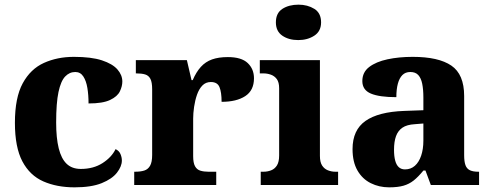

<svg xmlns="http://www.w3.org/2000/svg" viewBox="-20 -794 2104 824"><path d="M300 10Q224 10 166 -15.5Q108 -41 76 -101.5Q44 -162 44 -267Q44 -375 77.5 -436.5Q111 -498 168.5 -524Q226 -550 297 -550Q372 -550 417.5 -535Q463 -520 484 -496Q505 -472 505 -444Q505 -424 494.5 -402Q484 -380 452.5 -365Q421 -350 360 -350Q360 -386 355 -416.5Q350 -447 337.5 -466Q325 -485 303 -485Q278 -485 259.5 -465.5Q241 -446 231 -399Q221 -352 221 -268Q221 -202 232 -157.5Q243 -113 266 -91Q289 -69 327 -69Q381 -69 420 -94Q459 -119 476 -154Q491 -147 497 -133Q503 -119 503 -105Q503 -80 482 -53Q461 -26 416.5 -8Q372 10 300 10Z M556 0V-57H560Q583 -57 599 -62Q615 -67 624 -82.5Q633 -98 633 -129V-411Q633 -441 625.5 -455.5Q618 -470 603 -474.5Q588 -479 566 -479H563V-536H782L802 -450H807Q822 -485 842 -507Q862 -529 890 -539Q918 -549 958 -549Q1016 -549 1043 -523.5Q1070 -498 1070 -458Q1070 -406 1032.5 -381.5Q995 -357 931 -357Q931 -398 922 -420Q913 -442 885 -442Q863 -442 848.5 -427Q834 -412 825.5 -387.5Q817 -363 813 -335.5Q809 -308 809 -285V-124Q809 -95 817 -80.5Q825 -66 840 -61.5Q855 -57 874 -57H908V0Z M1099 0V-57H1111Q1128 -57 1143.5 -63Q1159 -69 1168.5 -84Q1178 -99 1178 -127V-415Q1178 -441 1168 -454.5Q1158 -468 1142.5 -473.5Q1127 -479 1111 -479H1095V-536H1353V-125Q1353 -98 1362.5 -83.5Q1372 -69 1387.5 -63Q1403 -57 1419 -57H1431V0ZM1260 -622Q1219 -622 1191.5 -641Q1164 -660 1164 -698Q1164 -738 1192 -756Q1220 -774 1261 -774Q1300 -774 1329 -756Q1358 -738 1358 -698Q1358 -660 1329 -641Q1300 -622 1260 -622Z M1650 10Q1607 10 1571 -8Q1535 -26 1514 -62.5Q1493 -99 1493 -154Q1493 -236 1548.5 -275Q1604 -314 1715 -318L1797 -321V-375Q1797 -410 1792 -434.5Q1787 -459 1775 -472Q1763 -485 1741 -485Q1720 -485 1707 -472Q1694 -459 1687.5 -435Q1681 -411 1681 -377Q1608 -377 1571.5 -392.5Q1535 -408 1535 -446Q1535 -484 1564.5 -506.5Q1594 -529 1643 -539.5Q1692 -550 1751 -550Q1862 -550 1917 -512.5Q1972 -475 1972 -382V-128Q1972 -101 1977.5 -85.5Q1983 -70 1996.5 -63.5Q2010 -57 2032 -57H2036V0H1829L1806 -62H1797Q1775 -35 1755.5 -19.5Q1736 -4 1711.5 3Q1687 10 1650 10ZM1718 -67Q1743 -67 1760.5 -82.5Q1778 -98 1787.5 -126Q1797 -154 1797 -191V-264L1760 -261Q1726 -259 1707 -246Q1688 -233 1679.5 -209.5Q1671 -186 1671 -151Q1671 -124 1676 -105Q1681 -86 1691.5 -76.5Q1702 -67 1718 -67Z"/></svg>

Font: Noto Serif Gujarati ExtraBold
Style: Regular
Weight: 800
Version: Version 2.102